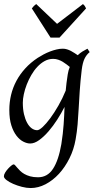

<svg xmlns="http://www.w3.org/2000/svg" viewBox="-22 -702 487 966"><path d="M165 -46.9Q175.3 -46.9 192.9 -63.2Q210.4 -79.6 230.7 -106.9Q251 -134.3 271.7 -170.4Q292.5 -206.5 308.6 -246.1Q310.5 -264.6 312.7 -284.9Q314.9 -305.2 318.8 -328.1Q320.3 -338.4 323 -347.7Q325.7 -356.9 329.1 -365.2Q321.8 -371.1 313 -377.9Q304.2 -384.8 293.7 -391.1Q283.2 -397.5 271 -401.6Q258.8 -405.8 245.1 -405.8Q222.7 -405.8 202.6 -394.8Q182.6 -383.8 165.8 -365.7Q148.9 -347.7 135.5 -324.5Q122.1 -301.3 112.5 -276.6Q103 -252 97.9 -228Q92.8 -204.1 92.8 -185.1Q92.8 -153.3 98.6 -127.9Q104.5 -102.5 114.3 -84.5Q124 -66.4 137.2 -56.6Q150.4 -46.9 165 -46.9ZM429.2 -439.9Q412.6 -426.3 403.1 -406.2Q393.6 -386.2 389.2 -351.1Q382.3 -293 379.2 -245.1Q376 -197.3 373.8 -155.5Q371.6 -113.8 368.4 -75.9Q365.2 -38.1 358.4 -0.5Q349.6 50.3 327.4 94.7Q305.2 139.2 274.7 172.4Q244.1 205.6 207.3 224.9Q170.4 244.1 132.3 244.1Q111.8 244.1 88.1 238Q64.5 231.9 44.4 223.1Q24.4 214.4 11 204.1Q-2.4 193.8 -2.4 185.1Q-2.4 176.8 3.9 166.3Q10.3 155.8 18.6 146.7Q26.9 137.7 34.9 131.3Q43 125 46.4 125Q50.3 125 54.4 129.9Q58.6 134.8 64.7 141.8Q70.8 148.9 79.3 157.5Q87.9 166 100.1 173.1Q112.3 180.2 129.4 185.1Q146.5 189.9 169.4 189.9Q216.8 189.9 244.6 147.5Q272.5 105 286.6 23.4Q291 -3.9 293.7 -28.1Q296.4 -52.2 298.1 -75Q299.8 -97.7 300.8 -119.4Q301.8 -141.1 302.7 -164.1Q287.1 -133.3 266.4 -100.8Q245.6 -68.4 222.4 -41.5Q199.2 -14.6 175.3 2.7Q151.4 20 129.9 20Q113.8 20 95.5 10.7Q77.1 1.5 61.3 -18.8Q45.4 -39.1 35.2 -71Q24.9 -103 24.9 -148.9Q24.9 -187.5 33.7 -224.4Q42.5 -261.2 60.3 -294.7Q78.1 -328.1 105 -357.7Q131.8 -387.2 168 -411.1Q181.6 -419.9 197.3 -428.2Q212.9 -436.5 229.5 -442.9Q246.1 -449.2 262.5 -453.1Q278.8 -457 293.9 -457Q304.7 -457 314.9 -453.9Q325.2 -450.7 334.7 -445.8Q344.2 -440.9 352.8 -435.1Q361.3 -429.2 369.1 -424.3Q380.4 -435.1 392.8 -442.9Q405.3 -450.7 418 -457L429.2 -439.9ZM277.3 -512.7H232.4L138.2 -659.7Q145 -668.9 148.9 -672.4Q152.8 -675.8 160.2 -681.6L265.1 -582L395.5 -681.6Q401.4 -676.3 404.1 -672.6Q406.7 -668.9 411.1 -659.7Z"/></svg>

Font: GentiumAlt
Style: Italic
Weight: 400
Italic angle: -7°
Designer: J. Victor Gaultney
Version: Version 1.02; 2005; OFL release